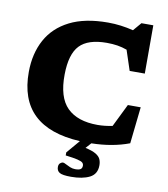

<svg xmlns="http://www.w3.org/2000/svg" viewBox="-102 -837 1009 1155"><g transform="rotate(10 402.0 -259.0)"><path d="M410.5 232.5Q357 232.5 339.8 221.5Q322.5 210.5 322.5 188Q322.5 172 331.5 164.2Q340.5 156.5 349.5 156.5Q355 156.5 367.2 163.2Q379.5 170 395.2 176.5Q411 183 427 183Q450.5 183 460 176.2Q469.5 169.5 469.5 154.5Q469.5 143.5 461.8 136.2Q454 129 429.8 123.2Q405.5 117.5 357 111.5V93L426 12Q49.5 -8 51 -345Q51.5 -457.5 97.5 -542Q143.5 -626.5 236 -673.2Q328.5 -720 469.5 -720Q509.5 -720 548 -715Q586.5 -710 624.5 -700.5L667.5 -751H740V-456H647.5L607 -578.5Q578.5 -589 548.5 -593.8Q518.5 -598.5 483.5 -598.5Q369 -598.5 318.2 -545.2Q267.5 -492 266 -368Q264 -228 327.2 -165.2Q390.5 -102.5 513 -102.5Q557 -102.5 604 -112.5L672.5 -252H751L726.5 -28Q625 10.5 496 13L466.5 46Q509 55.5 530.5 68.2Q552 81 559.5 97.5Q567 114 567 135Q567 189 523.5 210.8Q480 232.5 410.5 232.5Z"/></g></svg>

Font: Newsreader 6pt
Style: Bold
Weight: 700
Designer: Hugues Gentile
Foundry: Production Type
Version: Version 1.003; ttfautohint (v1.8.3)